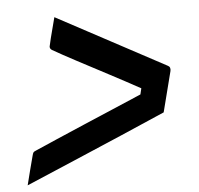

<svg xmlns="http://www.w3.org/2000/svg" viewBox="-45 -633 691 666"><g transform="rotate(-5 300.0 -299.5)"><path d="M517 -224Q446 -193 362.5 -157Q279 -121 193 -84.5Q107 -48 25 -13Q32 -41 38 -64.5Q44 -88 51 -114Q53 -122 55 -125Q57 -128 65 -131Q95 -144 139.5 -163.5Q184 -183 236 -205Q288 -227 341.5 -250Q395 -273 442 -293L447 -314Q396 -342 339 -372Q282 -402 231 -429Q180 -456 149 -474Q140 -480 144 -491Q149 -514 155.5 -538Q162 -562 168 -586Q262 -536 356.5 -485Q451 -434 545 -384Q556 -379 553 -365Q544 -330 535 -294.5Q526 -259 517 -224Z"/></g></svg>

Font: Recursive Mn Lnr St Med
Style: Italic
Weight: 500
Italic angle: -15°
Monospace: yes
Version: Version 1.079;hotconv 1.0.112;makeotfexe 2.5.65598; ttfautoh